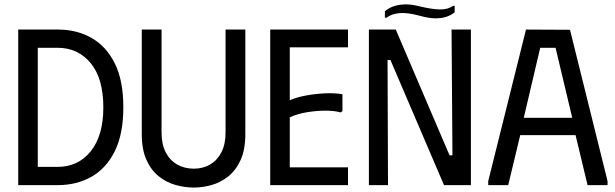

<svg xmlns="http://www.w3.org/2000/svg" viewBox="-20 -833 2769 864"><path d="M241 -700H62V0H241Q325 0 391.5 -37.5Q458 -75 496.5 -152.5Q535 -230 535 -350Q535 -471 496.5 -548Q458 -625 391.5 -662.5Q325 -700 241 -700ZM239 -82H150V-618H239Q331 -618 388 -549Q445 -480 445 -350Q445 -223 388.5 -152.5Q332 -82 239 -82Z M1084 -230V-700H995V-237Q995 -184 976.5 -148Q958 -112 926 -93Q894 -74 852 -74Q810 -74 777 -93Q744 -112 725.5 -148Q707 -184 707 -237V-700H618V-230Q618 -160 639 -113.5Q660 -67 694.5 -39.5Q729 -12 770.5 -0.5Q812 11 852 11Q892 11 932.5 -0.5Q973 -12 1007.5 -39.5Q1042 -67 1063 -113.5Q1084 -160 1084 -230Z M1546 -700V-620H1284V-382Q1317 -396 1358.5 -403.5Q1400 -411 1443 -413Q1486 -415 1521 -409V-333L1513 -327Q1486 -335 1445.5 -335Q1405 -335 1362 -328Q1319 -321 1284 -305V-80H1546V0H1196V-700Z M2012 -700H2099V0H1978L1737 -563H1724L1726 0H1640V-700H1761L2003 -134H2016ZM1869 -762Q1814 -777 1778 -774Q1742 -771 1719 -753L1712 -754V-782Q1725 -794 1745.5 -802.5Q1766 -811 1797 -813Q1828 -815 1870 -804Q1925 -791 1960.5 -790.5Q1996 -790 2019 -807H2026V-778Q2014 -767 1993 -759Q1972 -751 1942 -750.5Q1912 -750 1869 -762Z M2177 0V-18L2347 -700L2545 -699L2714 -18V0H2624L2570 -225H2321L2267 0ZM2337 -303H2555L2480 -618H2411Z"/></svg>

Font: Phudu Light
Style: Regular
Weight: 400
Version: Version 1.005;gftools[0.9.23]